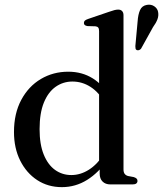

<svg xmlns="http://www.w3.org/2000/svg" viewBox="-20 -778 688 810"><path d="M400.5 -79.5 398 -82.5V-646.5Q398 -657 394.5 -661.5Q391 -666 383 -667L348.5 -668Q340.5 -669.5 337.2 -672.8Q334 -676 334 -681Q334 -687 337.8 -690.8Q341.5 -694.5 351.5 -698L439.5 -728Q453.5 -733 462.2 -735.2Q471 -737.5 478.5 -737.5Q489.5 -737.5 495.2 -731.2Q501 -725 501 -714V-63.5Q501 -51 506 -44.5Q511 -38 520 -35.5L544 -31Q552 -28.5 556 -24.8Q560 -21 560 -15Q560 -8 555 -4Q550 0 539.5 0H445.5Q425 0 412.8 -12Q400.5 -24 400.5 -46ZM39 -221Q39 -299.5 69.8 -356.8Q100.5 -414 152.5 -444.8Q204.5 -475.5 268 -475.5Q326.5 -475.5 371.5 -447.2Q416.5 -419 444.5 -367.5L421.5 -345Q397.5 -388.5 362.2 -411.2Q327 -434 285.5 -434Q246.5 -434 215 -412Q183.5 -390 165.2 -345.5Q147 -301 147 -233Q147 -169 164.5 -126Q182 -83 212.2 -61.2Q242.5 -39.5 281 -39.5Q319.5 -39.5 355 -62Q390.5 -84.5 420 -129.5L435 -106Q396.5 -49.5 347.5 -19Q298.5 11.5 241 11.5Q182.5 11.5 137 -18.2Q91.5 -48 65.2 -100.5Q39 -153 39 -221ZM560.5 -687Q562.5 -717 570.8 -735.5Q579 -754 600 -757.5Q618 -760.5 631.2 -751.2Q644.5 -742 647 -727.5Q650 -711.5 644 -696Q638 -680.5 625.5 -663.5L575 -572.5Q571.5 -568.5 567 -566.8Q562.5 -565 557.5 -566.5Q552.5 -568.5 551.8 -573.2Q551 -578 551 -583.5Z"/></svg>

Font: Fraunces 36pt
Style: Regular
Weight: 400
Version: Version 1.000;[b76b70a41]